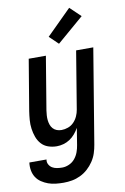

<svg xmlns="http://www.w3.org/2000/svg" viewBox="-117 -830 723 1113"><g transform="rotate(-10 244.0 -273.5)"><path d="M165 223Q142 223 119 220.5Q96 218 75 210.5Q54 203 35.5 190.5Q17 178 5.5 160Q-6 142 -10 119.5Q-14 97 -11 74L-10 73H90Q87 89 94.5 102.5Q102 116 114 123Q126 130 141 132.5Q156 135 172 135Q192 135 212.5 126Q233 117 247 100Q261 83 268.5 62.5Q276 42 279 22L295 -77Q285 -59 271 -42.5Q257 -26 239.5 -14.5Q222 -3 202 2.5Q182 8 163 8Q136 8 112 -0.5Q88 -9 72 -27Q56 -45 47.5 -68.5Q39 -92 35.5 -117.5Q32 -143 34 -169Q36 -195 40 -221L90 -520H191L139 -207Q137 -193 136 -178.5Q135 -164 136.5 -150Q138 -136 142.5 -123Q147 -110 156 -100Q165 -90 178 -85Q191 -80 206 -80Q225 -80 244.5 -87Q264 -94 278.5 -109Q293 -124 301.5 -143Q310 -162 313 -181L369 -520H470L378 36Q374 61 366 85.5Q358 110 343 132.5Q328 155 308 173Q288 191 264 202.5Q240 214 215 218.5Q190 223 165 223ZM278 -575 226 -625 372 -770 435 -710Z"/></g></svg>

Font: Iosevka Term Curly Semibold
Style: Italic
Weight: 600
Italic angle: -9°
Designer: Belleve Invis
Foundry: Belleve Invis
Version: Version 32.3.0